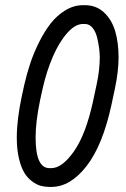

<svg xmlns="http://www.w3.org/2000/svg" viewBox="-20 -716 490 748"><path d="M368.7 -492.7Q368.7 -507.3 366.5 -525.6Q364.3 -543.9 358.9 -567.6Q353.5 -591.3 341.1 -606.9Q328.6 -622.6 311 -622.6H303.2Q272.9 -622.6 241.7 -587.2Q210.4 -551.8 186 -495.4Q161.6 -439 146.5 -372.6L136.2 -325.7Q118.7 -241.2 118.7 -180.2Q118.7 -61 172.4 -61H180.2Q222.2 -61 268.3 -126.7Q314.5 -192.4 342.8 -322.8L356.9 -389.2Q368.7 -444.8 368.7 -492.7ZM441.9 -492.7Q441.9 -439 428.2 -373.5L414.1 -307.1Q379.9 -149.4 316.9 -68.6Q253.9 12.2 180.2 12.2H172.4Q154.8 12.2 138.4 7.8Q122.1 3.4 104.5 -9.8Q86.9 -22.9 74.5 -43.5Q62 -64 53.7 -99.1Q45.4 -134.3 45.4 -180.2Q45.4 -249.5 64.9 -341.3L75.2 -388.2Q84.5 -428.7 97.7 -468.5Q110.8 -508.3 131.6 -550.3Q152.3 -592.3 176.8 -623.8Q201.2 -655.3 234.1 -675.5Q267.1 -695.8 303.2 -695.8H311Q355 -695.8 385.3 -667.5Q415.5 -639.2 428.7 -594.7Q441.9 -550.3 441.9 -492.7Z"/></svg>

Font: Anka/Coder Narrow
Style: Italic
Weight: 400
Width: 3
Italic angle: -12°
Monospace: yes
Version: Version 001.100